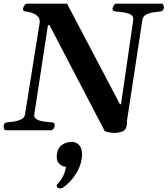

<svg xmlns="http://www.w3.org/2000/svg" viewBox="-32 -713 917 1051"><path d="M0.5 0Q-6.3 0 -9.3 -6.6Q-12.2 -13.2 -12.2 -17.6Q-12.2 -28.3 -8.8 -34.9Q-5.4 -41.5 7.3 -43Q22.9 -44.4 44.9 -47.9Q66.9 -51.3 84.5 -59.8Q102.1 -68.4 104.5 -84L185.1 -587.9Q185.5 -592.8 185.5 -595.7Q185.5 -614.3 172.4 -625.7Q159.2 -637.2 141.6 -643.1Q124 -648.9 110.4 -649.9Q93.3 -651.4 93.8 -663.1Q93.8 -671.4 100.6 -682.1Q107.4 -692.9 115.7 -692.9H335L624.5 -142.6H630.4L697.3 -602.5Q697.8 -604.5 697.8 -608.4Q697.8 -627 679.7 -635.3Q661.6 -643.6 639.2 -646.2Q616.7 -648.9 602.5 -649.9Q582 -651.9 584 -665.5Q584.5 -672.4 590.6 -682.6Q596.7 -692.9 605.5 -692.9H853Q859.9 -692.9 862.5 -685.1Q865.2 -677.2 865.2 -671.4Q864.3 -652.3 845.2 -649.9Q830.6 -648.4 808.6 -645.5Q786.6 -642.6 768.6 -633.3Q750.5 -624 747.1 -602.5L663.6 -55.2Q662.1 -45.9 662.8 -39.6Q663.6 -33.2 660.2 -19.5Q655.3 1 635.3 7.8Q615.2 14.6 592.8 14.6Q587.9 14.6 576.2 13.2Q564.5 11.7 553.7 9.3Q543 6.8 541 3.9L238.8 -575.7H230.5L155.3 -83.5Q154.3 -65.9 172.9 -57.6Q191.4 -49.3 214.8 -46.9Q238.3 -44.4 252.4 -43Q260.3 -42.5 263.9 -39.1Q267.6 -35.6 267.6 -29.3Q267.6 -17.6 261.2 -8.8Q254.9 0 247.1 0ZM359.9 63.5Q384.8 63.5 400.9 80.6Q417 97.7 417 132.8Q417 145 415 156.7Q410.2 190.4 393.3 221.7Q376.5 252.9 354 277.3Q331.5 301.8 310.1 315.4Q305.2 318.4 298.3 318.4Q291 318.4 284.7 314.9Q278.3 311.5 278.3 304.7Q278.3 297.4 288.1 288.1Q300.3 276.9 312.5 253.2Q324.7 229.5 329.1 199.7Q310.1 199.7 294.2 185.1Q278.3 170.4 278.3 144.5Q278.3 141.6 278.6 138.7Q278.8 135.7 279.3 132.8Q283.7 95.7 308.1 79.6Q332.5 63.5 359.9 63.5Z"/></svg>

Font: Gelasio SemiBold
Style: Italic
Weight: 600
Italic angle: -8.5°
Designer: Eben Sorkin
Foundry: Eben Sorkin
Version: Version 1.008